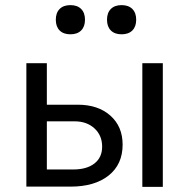

<svg xmlns="http://www.w3.org/2000/svg" viewBox="-20 -729 739 750"><path d="M497 -610Q482 -595 455 -595Q428 -595 413 -610Q398 -625 398 -652Q398 -679 413 -694Q428 -709 455 -709Q482 -709 497 -694Q512 -679 512 -652Q512 -625 497 -610ZM297 -610Q282 -595 255 -595Q228 -595 213 -610Q198 -625 198 -652Q198 -679 213 -694Q228 -709 255 -709Q282 -709 297 -694Q312 -679 312 -652Q312 -625 297 -610ZM83 0V-482H163V-320H284Q363 -320 411 -277.5Q459 -235 459 -164Q459 -87 404.5 -43.5Q350 0 255 0ZM536 1V-482H616V1ZM163 -67H266Q319 -67 349 -90.5Q379 -114 379 -156Q379 -200 349 -227.5Q319 -255 272 -255H163Z"/></svg>

Font: Cantarell
Style: Regular
Weight: 400
Designer: Dave Crossland, Nikolaus Waxweiler, Florian Fecher, Jacques Le Bailly, Eben Sorkin, Alexei Vanyashin, Alexios Zavras, Em
Version: Version 0.303